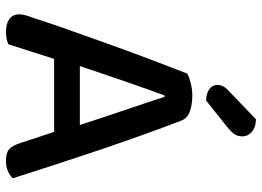

<svg xmlns="http://www.w3.org/2000/svg" viewBox="-137 -730 876 642"><g transform="rotate(90 301.0 -409.0)"><path d="M421 -152H177L128 1Q119 5 109 7Q99 9 85 9Q60 9 44 -2Q28 -13 28 -35Q28 -46 31 -56.5Q34 -67 39 -80Q52 -122 75.5 -188.5Q99 -255 125.5 -329Q152 -403 179 -474.5Q206 -546 226 -597Q236 -603 257 -608.5Q278 -614 300 -614Q329 -614 352 -606Q375 -598 383 -578Q405 -521 431 -448.5Q457 -376 483 -299Q509 -222 533 -148Q557 -74 576 -14Q567 -4 552.5 2.5Q538 9 518 9Q491 9 479 -1.5Q467 -12 459 -37ZM299 -521Q289 -494 277 -460Q265 -426 252 -388.5Q239 -351 226 -312.5Q213 -274 201 -238H398Q385 -278 371.5 -318.5Q358 -359 345.5 -396Q333 -433 322 -465.5Q311 -498 304 -521ZM379 -827Q406 -826 421 -813Q436 -800 436 -782Q436 -766 429 -755.5Q422 -745 405 -731L316 -660Q291 -661 277.5 -671.5Q264 -682 264 -698Q264 -717 281 -733Z"/></g></svg>

Font: Baloo Bhai 2 Medium
Style: Regular
Weight: 500
Designer: Supriya Tembe, Noopur Datye and Ek Type
Foundry: Ek Type
Version: Version 1.640;PS 1.000;hotconv 16.6.51;makeotf.lib2.5.65220;